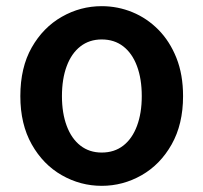

<svg xmlns="http://www.w3.org/2000/svg" viewBox="-20 -589 660 623"><path d="M310 14Q241 14 180.5 -20.5Q120 -55 83 -120.5Q46 -186 46 -277Q46 -370 83 -435Q120 -500 180.5 -534.5Q241 -569 310 -569Q362 -569 409.5 -549.5Q457 -530 494 -492.5Q531 -455 552.5 -401Q574 -347 574 -277Q574 -186 537 -120.5Q500 -55 439.5 -20.5Q379 14 310 14ZM310 -94Q351 -94 380 -116.5Q409 -139 424.5 -180.5Q440 -222 440 -277Q440 -333 424.5 -374.5Q409 -416 380 -438.5Q351 -461 310 -461Q270 -461 241 -438.5Q212 -416 196.5 -374.5Q181 -333 181 -277Q181 -222 196.5 -180.5Q212 -139 241 -116.5Q270 -94 310 -94Z"/></svg>

Font: Noto Sans TC SemiBold
Style: Regular
Weight: 600
Designer: Ryoko NISHIZUKA  (kana, bopomofo & ideographs); Paul D. Hunt (Latin, Greek & Cyrillic); Sandoll Communications , Soo-you
Foundry: Adobe
Version: Version 2.004-H2;hotconv 1.0.118;makeotfexe 2.5.65603